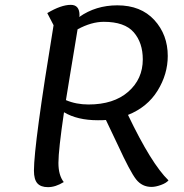

<svg xmlns="http://www.w3.org/2000/svg" viewBox="-20 -746 760 792"><path d="M178 26Q148 26 134 10Q120 -6 120 -42Q120 -150 201 -642L175 -692Q232 -726 272 -726Q308 -726 308 -683Q308 -679 307 -676Q375 -724 464 -724Q561 -724 616.5 -663.5Q672 -603 672 -515Q672 -440 630 -372Q588 -304 508 -272Q604 -71 675 -2Q666 9 644 17Q622 25 605 25Q566 25 541.5 -6Q517 -37 466 -148L417 -251Q406 -250 384 -250Q299 -250 244 -283Q221 -127 221 -74Q221 -23 243 5Q209 26 178 26ZM408 -656Q357 -656 300 -625Q297 -605 287.5 -549Q278 -493 269 -437.5Q260 -382 252 -333Q294 -315 345 -315Q449 -315 509 -367.5Q569 -420 569 -501Q569 -570 531.5 -613Q494 -656 408 -656Z"/></svg>

Font: Lemonada Light
Style: Regular
Weight: 300
Designer: Mohamed Gaber (Arabic), Eduardo Tunni (Latin)
Foundry: Kief Type Foundry
Version: Version 4.004